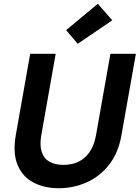

<svg xmlns="http://www.w3.org/2000/svg" viewBox="-20 -985 740 1017"><path d="M291.1 12Q213.8 12 156.2 -18.8Q98.6 -49.5 72.8 -111.9Q47.1 -174.4 63.7 -269.7L139.9 -700H274.9L198.7 -268.7Q189.6 -216.6 200.6 -181.5Q211.5 -146.4 241 -129Q270.5 -111.7 315.4 -111.7Q361.4 -111.7 396.8 -129Q432.2 -146.4 455.8 -181.5Q479.4 -216.6 488.5 -268.7L564.8 -700H699.8L623.5 -269.7Q606.9 -174.4 557.4 -111.9Q507.9 -49.5 438.3 -18.8Q368.8 12 291.1 12ZM391.7 -753 330.3 -825.2 498.1 -964.9 574.6 -877.6Z"/></svg>

Font: DM Sans 9pt
Style: Italic
Weight: 400
Italic angle: -10°
Designer: Colophon Foundry, Jonny Pinhorn
Foundry: Colophon Foundry
Version: Version 4.004